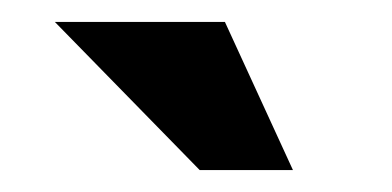

<svg xmlns="http://www.w3.org/2000/svg" viewBox="-20 -644 357 175"><path d="M30 -624H185L247 -489H162Z"/></svg>

Font: Reem Kufi
Style: Bold
Weight: 700
Designer: Khaled Hosny
Version: Version 1.001